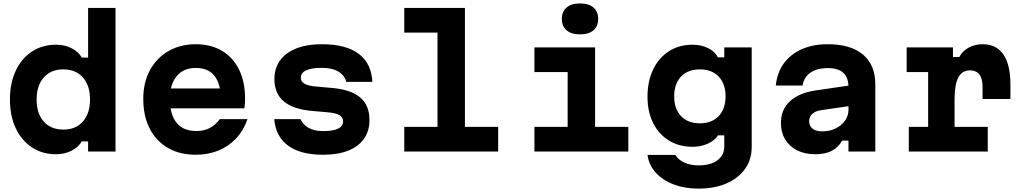

<svg xmlns="http://www.w3.org/2000/svg" viewBox="-20 -895 6040 1134"><path d="M311.7 16Q229.8 16 168.7 -24.4Q107.5 -64.9 73.1 -137.5Q38.7 -210.2 38.7 -307.4Q38.7 -404.7 73.1 -477.5Q107.5 -550.4 168.7 -590.6Q229.8 -630.9 311.7 -630.9Q361 -630.9 402.5 -610.4Q444.1 -589.9 462.9 -554.9H500.3V-848H662.3V0H500.3V-60H462.9Q443.8 -26 402.5 -5Q361.3 16 311.7 16ZM354 -129.6Q427.6 -129.6 469.7 -177.4Q511.7 -225.3 511.7 -307.6Q511.7 -389.8 469.7 -437.5Q427.6 -485.3 354 -485.3Q280.4 -485.3 238.3 -437.4Q196.3 -389.6 196.3 -307.3Q196.3 -225 238.3 -177.3Q280.4 -129.6 354 -129.6Z M957.3 -372.4H1333.5L1283.9 -310.9Q1283.9 -400.1 1246.8 -446.9Q1209.8 -493.7 1136.5 -493.7Q1062.9 -493.7 1023.1 -444.6Q983.3 -395.6 983.3 -310.9Q983.3 -220.1 1022.3 -170.6Q1061.4 -121.1 1140.5 -121.1Q1185.4 -121.1 1220 -139.7Q1254.5 -158.3 1278.3 -191.4H1441.8Q1419.3 -125.5 1375.4 -78.3Q1331.4 -31 1270.3 -6Q1209.3 19 1136.1 19Q1041.6 19 972 -21.1Q902.4 -61.3 864.3 -135.1Q826.2 -209 826.2 -310.9Q826.2 -407.9 865.6 -480.4Q904.9 -552.9 974.7 -593.3Q1044.6 -633.8 1136.5 -633.8Q1225.7 -633.8 1291 -595Q1356.3 -556.1 1391.9 -484Q1427.5 -411.9 1427.5 -311.5Q1427.5 -296.7 1426.2 -281.8Q1425 -266.8 1423.3 -255.1H957.3Z M1754.9 -191.4Q1769.1 -158.8 1803.1 -139.7Q1837.1 -120.7 1888.5 -120.7Q1947.3 -120.7 1976.7 -135Q2006.2 -149.3 2006.2 -177.9Q2006.2 -201.7 1985.8 -214.3Q1965.5 -226.8 1921.9 -231.1L1821 -240.1Q1710.6 -249.9 1655.6 -296.6Q1600.7 -343.3 1600.7 -428.2Q1600.7 -524.2 1674.9 -579Q1749.1 -633.8 1882 -633.8Q2022.6 -633.8 2098.2 -577.5Q2173.8 -521.1 2179.3 -411.4H2025.8Q2014.5 -450.8 1978.3 -472.5Q1942.1 -494.2 1881.5 -494.2Q1819.4 -494.2 1788.1 -479.5Q1756.7 -464.8 1756.7 -435.4Q1756.7 -413.9 1777.1 -401.3Q1797.4 -388.8 1841 -384.5L1941.9 -375.5Q2053.3 -365.7 2107.8 -319Q2162.2 -272.3 2162.2 -186.6Q2162.2 -121.4 2130 -75.6Q2097.8 -29.7 2036.6 -5.4Q1975.4 19 1887.9 19Q1755.1 19 1681.7 -34.8Q1608.4 -88.5 1599.7 -191.4Z M2367.7 -848H2726V-145.6H2922.3V0H2367.7V-145.6H2564V-702.4H2367.7Z M3136.4 -614.9H3494.7V-145.6H3691V0H3136.4V-145.6H3332.7V-469.3H3136.4ZM3405.7 -692Q3354.3 -692 3326.4 -716Q3298.4 -740 3298.4 -783.4Q3298.4 -826.7 3326.4 -850.7Q3354.3 -874.7 3405.7 -874.7Q3457.1 -874.7 3485.1 -850.7Q3513 -826.7 3513 -783.4Q3513 -740 3485.1 -716Q3457.1 -692 3405.7 -692Z M4419.8 -27.4Q4419.8 46.5 4380.9 101.8Q4342.1 157 4271.3 188Q4200.5 219 4105.1 219Q4023.3 219 3958.4 194.1Q3893.4 169.2 3852.9 124.5Q3812.5 79.7 3804.3 20H3968.7Q3985.7 48.7 4022 65.2Q4058.2 81.8 4105.1 81.8Q4176.4 81.8 4217.1 51.9Q4257.8 21.9 4257.8 -30V-95.5H4220.3Q4201.3 -64.7 4160.4 -46.4Q4119.5 -28 4071.3 -28Q3990.8 -28 3930.9 -64.9Q3871 -101.7 3837.7 -168.1Q3804.3 -234.5 3804.3 -323Q3804.3 -415.7 3837.7 -484.8Q3871 -553.9 3930.9 -592.4Q3990.8 -630.9 4071.3 -630.9Q4121.3 -630.9 4162.2 -610.7Q4203.1 -590.6 4220.3 -556.4H4257.8V-614.9H4419.8ZM3961.8 -325.9Q3961.8 -251.8 4002.4 -209.2Q4042.9 -166.6 4113.5 -166.6Q4184.1 -166.6 4224.7 -209.2Q4265.3 -251.8 4265.3 -325.9Q4265.3 -400.1 4224.7 -442.7Q4184.1 -485.3 4113.5 -485.3Q4042.9 -485.3 4002.4 -442.7Q3961.8 -400.1 3961.8 -325.9Z M5001.8 -390.9V-269.3L4827.9 -244Q4796 -239.3 4777.5 -222.2Q4759 -205.2 4759 -180.1Q4759 -151.8 4778.5 -135.5Q4797.9 -119.2 4836.5 -119.2Q4880.3 -119.2 4915.2 -136.3Q4950.2 -153.3 4970.7 -182.2Q4991.3 -211 4991.3 -246.4V-380Q4991.3 -436.3 4961 -464.6Q4930.8 -492.9 4868 -492.9Q4826.4 -492.9 4794.7 -480.7Q4763.1 -468.4 4744.3 -445.5Q4725.5 -422.6 4720.2 -390H4562.2Q4569.7 -465.9 4609.4 -520.5Q4649.1 -575.1 4715.6 -604.5Q4782.1 -633.8 4869 -633.8Q5004.4 -633.8 5077.1 -572.6Q5149.8 -511.4 5149.8 -396.9V0H4991.3V-64.5H4953.8Q4932.5 -25.2 4893.7 -4.6Q4854.9 16 4795.1 16Q4733.7 16 4687.9 -7.1Q4642.2 -30.2 4617.2 -72Q4592.2 -113.7 4592.2 -168.9Q4592.2 -247.4 4645.3 -296.7Q4698.4 -346.1 4796.1 -360.6Z M5335.1 -614.9H5608.4V-558.5H5645.8Q5665.1 -594.4 5701.9 -614.1Q5738.8 -633.8 5784.7 -633.8Q5864.7 -633.8 5906.3 -573.3Q5947.8 -512.7 5947.8 -396.2V-310.3H5783.3V-381.7Q5783.3 -479.3 5708.6 -479.3Q5662.5 -479.3 5640.2 -437.5Q5617.9 -395.7 5617.9 -309.6V-145.6H5814V0H5347.7V-145.6H5461.8V-469.3H5335.1Z"/></svg>

Font: Martian Mono SemiExpanded
Style: Regular
Weight: 400
Width: 6
Monospace: yes
Designer: Roman Shamin
Foundry: Evil Martians
Version: Version 1.000